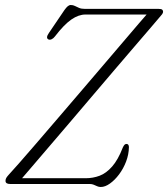

<svg xmlns="http://www.w3.org/2000/svg" viewBox="-20 -735 672 767"><path d="M339 0H20.5Q2 0 2 -12.5Q2 -19.5 5.5 -25Q9 -30.5 14.5 -36.5Q27.5 -50.5 55.5 -82.2Q83.5 -114 121.8 -158.5Q160 -203 204.5 -254.8Q249 -306.5 295.5 -361Q342 -415.5 386.5 -467.5Q431 -519.5 468.8 -564Q506.5 -608.5 533.8 -640.2Q561 -672 573.5 -686L581 -677H321.5Q294 -677 265 -657Q236 -637 199.5 -589.5Q193.5 -581.5 186.2 -578.2Q179 -575 173.5 -577.5Q167.5 -580.5 168 -587Q168.5 -593.5 175.5 -603.5L237.5 -695Q245 -705.5 250.8 -710.2Q256.5 -715 263 -715Q272 -715 279.2 -711.2Q286.5 -707.5 295.8 -703.5Q305 -699.5 319.5 -699.5H614Q624 -699.5 627.8 -696.5Q631.5 -693.5 631.5 -688Q631.5 -683.5 627.5 -678Q623.5 -672.5 616.5 -665Q607 -653.5 581.2 -623.5Q555.5 -593.5 518.5 -550.5Q481.5 -507.5 437.8 -456.2Q394 -405 347.8 -350.5Q301.5 -296 256.8 -243.5Q212 -191 173 -145.5Q134 -100 105.2 -66.2Q76.5 -32.5 62.5 -16.5L55.5 -23H322Q351.5 -23 378 -33Q404.5 -43 428 -69.8Q451.5 -96.5 470.5 -145.5Q474 -153 477.2 -156.5Q480.5 -160 485.5 -160Q490.5 -160 492.8 -156.2Q495 -152.5 495 -147Q494.5 -118 483.8 -89.8Q473 -61.5 455.8 -38.5Q438.5 -15.5 419.2 -1.8Q400 12 382.5 12Q375 12 368.2 9Q361.5 6 354.5 3Q347.5 0 339 0Z"/></svg>

Font: Fraunces 72pt Soft Wonky ExtraLight
Style: Italic
Weight: 250
Italic angle: -16°
Version: Version 1.000;[b76b70a41]